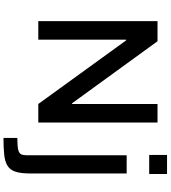

<svg xmlns="http://www.w3.org/2000/svg" viewBox="42 -825 984 1108"><g transform="rotate(90 534.0 -271.0)"><path d="M102 0V-688H218L576 -195H580V-688H687V0H580L213 -507H209V0ZM874 -640V-743H984V-640ZM776 201V121Q822 121 843.5 116Q865 111 870.5 98.5Q876 86 876 66V-510H981V47Q981 100 971 131Q961 162 937.5 177Q914 192 874.5 196.5Q835 201 776 201Z"/></g></svg>

Font: Saira SemiExpanded Medium
Style: Regular
Weight: 500
Width: 6
Designer: Hector Gatti with collaboration of the Omnibus-Type team
Foundry: Omnibus-Type
Version: Version 1.101